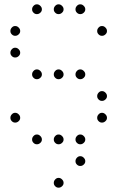

<svg xmlns="http://www.w3.org/2000/svg" viewBox="-20 -693 640 885"><path d="M149 -673Q141 -673 134.5 -666Q128 -659 128 -651V-649Q128 -641 134.5 -634.5Q141 -628 149 -628H151Q159 -628 166 -634.5Q173 -641 173 -649V-651Q173 -659 166 -666Q159 -673 151 -673ZM249 -673Q241 -673 234.5 -666Q228 -659 228 -651V-649Q228 -641 234.5 -634.5Q241 -628 249 -628H251Q259 -628 266 -634.5Q273 -641 273 -649V-651Q273 -659 266 -666Q259 -673 251 -673ZM349 -673Q341 -673 334.5 -666Q328 -659 328 -651V-649Q328 -641 334.5 -634.5Q341 -628 349 -628H351Q359 -628 366 -634.5Q373 -641 373 -649V-651Q373 -659 366 -666Q359 -673 351 -673ZM49 -573Q41 -573 34.5 -566Q28 -559 28 -551V-549Q28 -541 34.5 -534.5Q41 -528 49 -528H51Q59 -528 66 -534.5Q73 -541 73 -549V-551Q73 -559 66 -566Q59 -573 51 -573ZM449 -573Q441 -573 434.5 -566Q428 -559 428 -551V-549Q428 -541 434.5 -534.5Q441 -528 449 -528H451Q459 -528 466 -534.5Q473 -541 473 -549V-551Q473 -559 466 -566Q459 -573 451 -573ZM49 -473Q41 -473 34.5 -466Q28 -459 28 -451V-449Q28 -441 34.5 -434.5Q41 -428 49 -428H51Q59 -428 66 -434.5Q73 -441 73 -449V-451Q73 -459 66 -466Q59 -473 51 -473ZM149 -373Q141 -373 134.5 -366Q128 -359 128 -351V-349Q128 -341 134.5 -334.5Q141 -328 149 -328H151Q159 -328 166 -334.5Q173 -341 173 -349V-351Q173 -359 166 -366Q159 -373 151 -373ZM249 -373Q241 -373 234.5 -366Q228 -359 228 -351V-349Q228 -341 234.5 -334.5Q241 -328 249 -328H251Q259 -328 266 -334.5Q273 -341 273 -349V-351Q273 -359 266 -366Q259 -373 251 -373ZM349 -373Q341 -373 334.5 -366Q328 -359 328 -351V-349Q328 -341 334.5 -334.5Q341 -328 349 -328H351Q359 -328 366 -334.5Q373 -341 373 -349V-351Q373 -359 366 -366Q359 -373 351 -373ZM449 -273Q441 -273 434.5 -266Q428 -259 428 -251V-249Q428 -241 434.5 -234.5Q441 -228 449 -228H451Q459 -228 466 -234.5Q473 -241 473 -249V-251Q473 -259 466 -266Q459 -273 451 -273ZM49 -173Q41 -173 34.5 -166Q28 -159 28 -151V-149Q28 -141 34.5 -134.5Q41 -128 49 -128H51Q59 -128 66 -134.5Q73 -141 73 -149V-151Q73 -159 66 -166Q59 -173 51 -173ZM449 -173Q441 -173 434.5 -166Q428 -159 428 -151V-149Q428 -141 434.5 -134.5Q441 -128 449 -128H451Q459 -128 466 -134.5Q473 -141 473 -149V-151Q473 -159 466 -166Q459 -173 451 -173ZM149 -73Q141 -73 134.5 -66Q128 -59 128 -51V-49Q128 -41 134.5 -34.5Q141 -28 149 -28H151Q159 -28 166 -34.5Q173 -41 173 -49V-51Q173 -59 166 -66Q159 -73 151 -73ZM249 -73Q241 -73 234.5 -66Q228 -59 228 -51V-49Q228 -41 234.5 -34.5Q241 -28 249 -28H251Q259 -28 266 -34.5Q273 -41 273 -49V-51Q273 -59 266 -66Q259 -73 251 -73ZM349 -73Q341 -73 334.5 -66Q328 -59 328 -51V-49Q328 -41 334.5 -34.5Q341 -28 349 -28H351Q359 -28 366 -34.5Q373 -41 373 -49V-51Q373 -59 366 -66Q359 -73 351 -73ZM349 27Q341 27 334.5 34Q328 41 328 49V51Q328 59 334.5 65.5Q341 72 349 72H351Q359 72 366 65.5Q373 59 373 51V49Q373 41 366 34Q359 27 351 27ZM249 127Q241 127 234.5 134Q228 141 228 149V151Q228 159 234.5 165.5Q241 172 249 172H251Q259 172 266 165.5Q273 159 273 151V149Q273 141 266 134Q259 127 251 127Z"/></svg>

Font: Doto Rounded Light
Style: Regular
Weight: 300
Monospace: yes
Version: Version 1.000